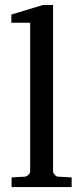

<svg xmlns="http://www.w3.org/2000/svg" viewBox="-20 -757 337 777"><path d="M26.9 0V-39.1L80.1 -42Q86.9 -42 94.5 -49.1Q102.1 -56.2 102.1 -63V-665H25.9V-698.2L153.8 -736.8H194.8V-63Q194.8 -56.2 201.9 -49.1Q209 -42 215.8 -42L270 -39.1V0Z"/></svg>

Font: BabelStone Ogham Bound
Style: Regular
Weight: 400
Designer: Andrew West
Foundry: BabelStone
Version: Version 2.02 March 14, 2022